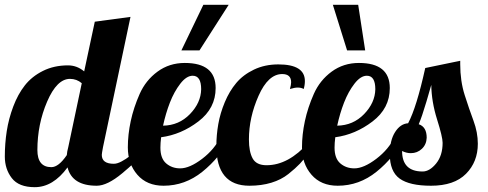

<svg xmlns="http://www.w3.org/2000/svg" viewBox="-38 -770 2025 796"><path d="M355 -680 503 -700 389 -160Q384 -133 384 -128Q384 -91 434 -91Q448 -91 466.5 -101Q485 -111 499 -122Q513 -133 535 -152.5Q557 -172 566 -179H600Q596 -175 566.5 -144Q537 -113 517.5 -94.5Q498 -76 468 -51Q438 -26 411.5 -13Q385 0 363 0Q261 0 242 -76Q182 6 106 6Q40 6 11 -31.5Q-18 -69 -18 -121Q-18 -175 -10 -226.5Q-2 -278 17 -328.5Q36 -379 65 -416Q94 -453 140 -476Q186 -499 244 -499Q281 -499 311 -474ZM252 -443Q198 -443 157.5 -349Q117 -255 117 -148Q117 -77 175 -77Q205 -77 239 -127Q240 -142 245 -160L301 -425Q280 -443 252 -443Z M627 -158Q627 -113 651 -92.5Q675 -72 709 -72Q748 -72 800 -111.5Q852 -151 877 -204H922Q873 -116 801 -58Q729 0 640 0Q571 0 531.5 -45.5Q492 -91 492 -159Q492 -212 504 -268Q516 -324 541 -380.5Q566 -437 615 -473Q664 -509 728 -509Q856 -509 856 -405Q856 -321 784.5 -266.5Q713 -212 630 -201Q627 -177 627 -158ZM796 -400Q796 -456 761 -456Q735 -456 709.5 -423Q684 -390 666.5 -345Q649 -300 638 -249Q704 -250 749.5 -297Q795 -344 796 -400ZM714 -561 805 -750H910L789 -561Z M1164 -401Q1169 -419 1169 -429Q1169 -463 1132 -463Q1074 -463 1034 -373Q994 -283 994 -192Q994 -141 1009.5 -113Q1025 -85 1067 -85Q1158 -85 1241 -179H1275Q1267 -170 1245.5 -140.5Q1224 -111 1205.5 -91.5Q1187 -72 1157.5 -48.5Q1128 -25 1087 -12.5Q1046 0 996 0Q859 0 859 -164Q859 -210 867 -255.5Q875 -301 894 -346.5Q913 -392 941.5 -426Q970 -460 1015 -481.5Q1060 -503 1116 -503Q1226 -503 1226 -434Q1226 -417 1221 -401Q1211 -407 1196 -407Q1184 -407 1164 -401Z M1349 -158Q1349 -113 1373 -92.5Q1397 -72 1431 -72Q1470 -72 1522 -111.5Q1574 -151 1599 -204H1644Q1595 -116 1523 -58Q1451 0 1362 0Q1293 0 1253.5 -45.5Q1214 -91 1214 -159Q1214 -212 1226 -268Q1238 -324 1263 -380.5Q1288 -437 1337 -473Q1386 -509 1450 -509Q1578 -509 1578 -405Q1578 -321 1506.5 -266.5Q1435 -212 1352 -201Q1349 -177 1349 -158ZM1518 -400Q1518 -456 1483 -456Q1457 -456 1431.5 -423Q1406 -390 1388.5 -345Q1371 -300 1360 -249Q1426 -250 1471.5 -297Q1517 -344 1518 -400ZM1401 -561 1342 -750H1447L1476 -561Z M1725 -488 1870 -518V-504Q1870 -434 1888.5 -376Q1907 -318 1925 -269.5Q1943 -221 1943 -174Q1943 -99 1894 -49.5Q1845 0 1749 0Q1660 0 1619 -29.5Q1578 -59 1578 -131Q1578 -188 1600 -222.5Q1622 -257 1654 -259Q1689 -325 1725 -488ZM1731 -199Q1730 -171 1711 -153Q1692 -135 1665 -135Q1647 -135 1629 -144Q1629 -59 1714 -59Q1743 -59 1770 -92Q1797 -125 1797 -178Q1797 -202 1774 -275Q1751 -348 1750 -418Q1749 -413 1730 -349Q1711 -285 1698 -255Q1731 -244 1731 -199Z"/></svg>

Font: Lobster 1.3
Style: Regular
Weight: 400
Designer: Pablo Impallari
Foundry: Pablo Impallari. www.impallari.com
Version: Version 1.003 2010